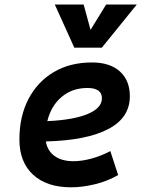

<svg xmlns="http://www.w3.org/2000/svg" viewBox="-20 -796 626 826"><path d="M295.9 -102.5Q332.5 -102.5 374.3 -114Q416 -125.5 454.6 -146L488.3 -43Q441.4 -16.1 387.9 -3.2Q334.5 9.8 285.6 9.8Q181.2 9.8 122.3 -44.4Q63.5 -98.6 63.5 -195.8Q63.5 -295.4 102.5 -370.1Q141.6 -444.8 211.7 -486.1Q281.7 -527.3 375.5 -527.3Q452.6 -527.3 495.6 -488.8Q538.6 -450.2 538.6 -381.8Q538.6 -289.1 445.3 -240.5Q352.1 -191.9 177.2 -187.5Q184.1 -147 214.8 -124.8Q245.6 -102.5 295.9 -102.5ZM183.6 -274.9Q294.9 -279.8 356.7 -305.4Q418.5 -331.1 418.5 -373Q418.5 -417.5 356 -417.5Q291 -417.5 245.4 -379.2Q199.7 -340.8 183.6 -274.9ZM299.8 -590.8 215.8 -776.4H339.8L369.6 -667.5L436.5 -776.4H568.4L418 -590.8Z"/></svg>

Font: Cascadia Mono NF SemiBold
Style: Italic
Weight: 600
Italic angle: -10°
Monospace: yes
Designer: Aaron Bell
Foundry: Saja Typeworks
Version: Version 2404.023; ttfautohint (v1.8.4)